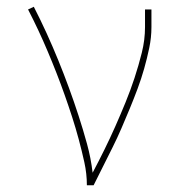

<svg xmlns="http://www.w3.org/2000/svg" viewBox="-20 -548 540 568"><path d="M237 0Q237 -34 229.5 -68Q222 -102 213 -135.5Q204 -169 193.5 -201.5Q183 -234 171.5 -266.5Q160 -299 147.5 -331Q135 -363 121.5 -395Q108 -427 93.5 -458Q79 -489 63 -520L80 -528Q100 -489 118 -449.5Q136 -410 152.5 -369.5Q169 -329 184 -288Q199 -247 212.5 -205.5Q226 -164 237.5 -122Q249 -80 254 -37Q272 -71 289 -105.5Q306 -140 321.5 -175Q337 -210 351.5 -245.5Q366 -281 378 -317.5Q390 -354 399.5 -392Q409 -430 409 -468V-520H428V-468Q428 -437 421.5 -406Q415 -375 406.5 -345Q398 -315 387 -285.5Q376 -256 364 -227Q352 -198 339.5 -169Q327 -140 313 -112Q299 -84 285 -56Q271 -28 257 0Z"/></svg>

Font: Iosevka Term Curly Thin
Style: Regular
Weight: 100
Designer: Belleve Invis
Foundry: Belleve Invis
Version: Version 32.3.0